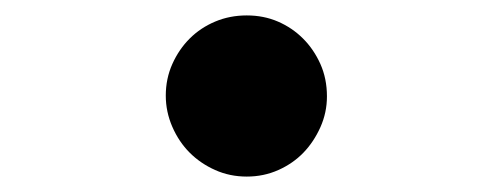

<svg xmlns="http://www.w3.org/2000/svg" viewBox="-20 -219 640 249"><path d="M195 -95Q195 -117 203.5 -136Q212 -155 226 -169Q240 -183 259 -191Q278 -199 300 -199Q322 -199 340.5 -191Q359 -183 373 -169Q387 -155 395.5 -136Q404 -117 404 -94Q404 -73 395.5 -54Q387 -35 373.5 -21Q360 -7 341 1.5Q322 10 300 10Q278 10 259 1.5Q240 -7 226 -21Q212 -35 203.5 -54.5Q195 -74 195 -95Z"/></svg>

Font: Maple Mono NL
Style: Bold
Weight: 700
Monospace: yes
Designer: subframe7536
Version: Version 7.000